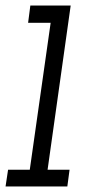

<svg xmlns="http://www.w3.org/2000/svg" viewBox="-30 -670 328 690"><path d="M-1 -60 -10 0H212L220 -60H141L224 -650H79L71 -588H152L77 -60Z"/></svg>

Font: Josefin Slab Thin SemiBold
Style: Italic
Weight: 600
Italic angle: -12°
Version: Version 2.000